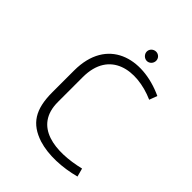

<svg xmlns="http://www.w3.org/2000/svg" viewBox="-182 -697 799 799"><g transform="rotate(45 217.5 -297.5)"><path d="M123 -314C123 -473 262 -497 385 -443L398 -478C243 -550 78 -503 78 -308V-180C78 -79 111 -28 190 -2C251 17 329 13 400 -6L390 -43C262 -12 122 -24 123 -169ZM236 -578C236 -563 249 -550 264 -550C279 -550 291 -563 291 -578C291 -593 279 -605 264 -605C249 -605 236 -593 236 -578Z"/></g></svg>

Font: Advent Pro
Style: Light
Weight: 300
Designer: Andreas Kalpakidis
Foundry: Andreas Kalpakidis
Version: Version 2.002 2007